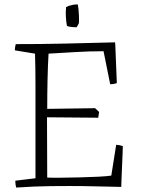

<svg xmlns="http://www.w3.org/2000/svg" viewBox="-20 -839 658 866"><path d="M53 7Q49 -7 49 -24L140 -35V-320Q140 -382 140 -456Q140 -530 138 -597L47 -612Q47 -619 48 -626Q49 -633 51 -640Q99 -640 157.5 -640.5Q216 -641 277 -642.5Q338 -644 395.5 -645.5Q453 -647 499 -648L500 -636L507 -464Q493 -459 477 -459L475 -469L447 -608Q384 -608 317 -604Q250 -600 199 -597Q196 -548 194.5 -482Q193 -416 193 -348L409 -351L427 -334L423 -308L192 -310L193 -38Q216 -37 256.5 -37.5Q297 -38 341.5 -39Q386 -40 424.5 -42Q463 -44 482 -47L504 -186Q520 -185 534 -180L533 -149L528 -29L527 4Q469 3 410.5 1.5Q352 0 295 0Q246 0 207.5 0.5Q169 1 133 2.5Q97 4 53 7ZM282 -722Q274 -765 278 -807Q291 -814 304 -816Q311 -818 317.5 -818.5Q324 -819 331 -819Q335 -796 336 -769Q337 -742 336 -736Q336 -734 331 -725Q326 -716 325 -716Q319 -716 305 -717Q291 -718 282 -722Z"/></svg>

Font: Labrada Light
Style: Regular
Weight: 300
Designer: Mercedes Jáuregui
Foundry: Omnibus-Type Team
Version: Version 1.000; ttfautohint (v1.8.4.7-5d5b)